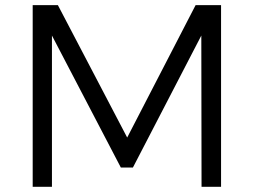

<svg xmlns="http://www.w3.org/2000/svg" viewBox="-20 -720 978 740"><path d="M106 -700.2H203.1L470.2 -189.9L733.9 -700.2H832V0H756.8L755.9 -583L492.2 -74.2H445.8L180.2 -583V0H106Z"/></svg>

Font: Montserrat-Arabic Light
Style: Regular
Weight: 300
Designer: Mohamed Gaber
Foundry: Kief Type Foundry
Version: Version 5.008;PS 005.008;hotconv 1.0.88;makeotf.lib2.5.64775